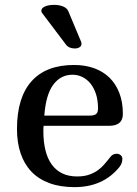

<svg xmlns="http://www.w3.org/2000/svg" viewBox="-20 -769 565 789"><path d="M435.1 -126Q439.5 -131.3 446 -134.3Q452.6 -137.2 460 -137.2Q468.8 -137.2 475.8 -131.3Q482.9 -125.5 482.9 -116.2Q482.9 -97.7 470.2 -82Q403.3 0 286.1 0Q227.5 0 183.1 -16.4Q138.7 -32.7 109.1 -63.7Q79.6 -94.7 64.7 -138.9Q49.8 -183.1 49.8 -238.8Q49.8 -368.2 109.6 -435.1Q169.4 -502 284.2 -502Q329.6 -502 366.5 -488.8Q403.3 -475.6 429.7 -450Q456.1 -424.3 470.5 -386.7Q484.9 -349.1 484.9 -300.8Q484.9 -252 428.2 -252H159.2Q158.7 -248 158.4 -242.4Q158.2 -236.8 158.2 -230Q158.2 -187 166.5 -152.6Q174.8 -118.2 191.9 -94Q209 -69.8 235.1 -56.9Q261.2 -43.9 296.9 -43.9Q326.2 -43.9 347.2 -51.5Q368.2 -59.1 383.1 -70.1Q397.9 -81.1 408.2 -93.3Q418.5 -105.5 425.8 -114.3ZM277.8 -461.9Q229.5 -461.9 199 -421.1Q168.5 -380.4 162.1 -293.9H349.1Q366.7 -293.9 374.8 -300.3Q382.8 -306.6 382.8 -323.2Q382.8 -356.9 374.3 -382.8Q365.7 -408.7 351.3 -426.3Q336.9 -443.8 317.9 -452.9Q298.8 -461.9 277.8 -461.9ZM251 -585.9 152.8 -715.8Q149.9 -718.8 149.9 -725.1Q149.9 -735.4 164.3 -742.2Q178.7 -749 203.6 -749Q223.1 -749 239.3 -742.4Q255.4 -735.8 260.7 -723.1L313 -598.1Q314.9 -594.7 314.9 -588.9Q314.9 -580.1 307.1 -575Q299.3 -569.8 287.6 -569.8Q263.2 -569.8 251 -585.9Z"/></svg>

Font: Marmelad
Style: Regular
Weight: 400
Designer: Manvel Shmavonyan
Foundry: Cyreal (www.cyreal.org)
Version: Version 1.000